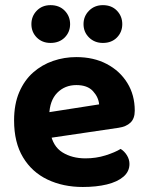

<svg xmlns="http://www.w3.org/2000/svg" viewBox="-20 -719 582 754"><path d="M126.8 -170.1 121.3 -270.4 369.3 -309.1Q366.8 -337.5 345 -361.2Q323.2 -384.9 279.9 -384.9Q234.6 -384.9 204.7 -354.5Q174.9 -324 173.4 -267.6L177.9 -198.5Q187.2 -144.4 225.1 -120.7Q263 -97.1 315.4 -97.1Q357.4 -97.1 394.4 -108.8Q431.5 -120.5 453.8 -134.2Q468.6 -125 478.5 -109Q488.4 -93 488.4 -75Q488.4 -45.3 464.6 -25Q440.8 -4.7 399.6 5.3Q358.4 15.3 305.3 15.3Q227.6 15.3 166.5 -13.9Q105.4 -43 70.4 -101.2Q35.3 -159.3 35.3 -246.2Q35.3 -310 55.6 -357.2Q75.9 -404.3 110.4 -434.6Q144.8 -464.8 188.5 -479.8Q232.1 -494.8 279.4 -494.8Q348 -494.8 399.4 -467.6Q450.8 -440.5 480 -393.2Q509.2 -346 509.2 -284.4Q509.2 -253.3 492.3 -237.4Q475.5 -221.4 445.3 -217.1ZM255.3 -624.2Q255.3 -593.1 234.1 -571.7Q212.8 -550.4 178.4 -550.4Q145.6 -550.4 124.4 -571.7Q103.3 -593.1 103.3 -624.2Q103.3 -655.3 124.4 -677.1Q145.6 -698.8 178.4 -698.8Q212.8 -698.8 234.1 -677.1Q255.3 -655.3 255.3 -624.2ZM460.2 -624.2Q460.2 -593.1 439.2 -571.7Q418.3 -550.4 384 -550.4Q351.4 -550.4 329.7 -571.7Q308 -593.1 308 -624.2Q308 -655.3 329.7 -677.1Q351.4 -698.8 384 -698.8Q418.3 -698.8 439.2 -677.1Q460.2 -655.3 460.2 -624.2Z"/></svg>

Font: Baloo Bhaijaan 2
Style: Regular
Weight: 400
Designer: Sanskriti Dholi, Noopur Datye and Ek Type
Foundry: Ek Type
Version: Version 1.701